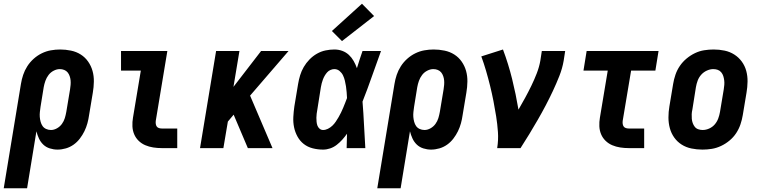

<svg xmlns="http://www.w3.org/2000/svg" viewBox="-54 -793 4074 1028"><path d="M-34 215 58 -343Q62 -368 70 -392Q78 -416 92 -438Q106 -460 126 -478Q146 -496 169.5 -507.5Q193 -519 218 -523.5Q243 -528 268 -528Q297 -528 326 -522Q355 -516 378.5 -501Q402 -486 418 -463Q434 -440 441.5 -413Q449 -386 448.5 -356Q448 -326 443 -297L423 -177Q420 -155 414 -133Q408 -111 398 -90.5Q388 -70 373.5 -51Q359 -32 340 -18.5Q321 -5 298.5 1.5Q276 8 254 8Q233 8 212.5 1.5Q192 -5 177.5 -19Q163 -33 154.5 -51.5Q146 -70 141 -90L91 215ZM219 -97Q235 -97 251 -106Q267 -115 277.5 -129.5Q288 -144 293 -160.5Q298 -177 301 -194L321 -314Q323 -326 324 -338.5Q325 -351 324 -362.5Q323 -374 319 -385.5Q315 -397 308 -405.5Q301 -414 290 -418.5Q279 -423 266 -423Q250 -423 233.5 -414.5Q217 -406 206 -391.5Q195 -377 189 -360Q183 -343 180 -326L163 -221Q161 -207 159.5 -193.5Q158 -180 159 -167Q160 -154 163.5 -141Q167 -128 174 -118Q181 -108 193 -102.5Q205 -97 219 -97Z M812 0Q789 0 766.5 -3.5Q744 -7 724 -15.5Q704 -24 688.5 -39Q673 -54 664.5 -74Q656 -94 655 -117Q654 -140 658 -163L700 -415H594V-520H842L780 -146Q779 -138 780 -130Q781 -122 785 -116Q789 -110 796.5 -107.5Q804 -105 812 -105H895V0Z M1017 0 1103 -520H1228L1196 -328L1344 -520H1491L1285 -281L1405 0H1273L1197 -179L1166 -142L1142 0Z M1676 8Q1647 8 1620 1Q1593 -6 1572.5 -22Q1552 -38 1539 -61.5Q1526 -85 1520.5 -111.5Q1515 -138 1516.5 -166.5Q1518 -195 1522 -223L1542 -343Q1546 -367 1553 -390Q1560 -413 1572.5 -434.5Q1585 -456 1603 -474.5Q1621 -493 1643 -505.5Q1665 -518 1689 -523Q1713 -528 1736 -528Q1759 -528 1779 -520.5Q1799 -513 1814 -499Q1829 -485 1839.5 -466.5Q1850 -448 1857 -428Q1864 -451 1871.5 -474Q1879 -497 1887 -520H1986Q1961 -452 1937.5 -384.5Q1914 -317 1887 -249Q1892 -187 1895 -124.5Q1898 -62 1902 0H1802Q1803 -19 1803 -38.5Q1803 -58 1804 -77Q1792 -60 1778.5 -45Q1765 -30 1749 -17.5Q1733 -5 1714 1.5Q1695 8 1676 8ZM1676 -97Q1689 -97 1702 -103.5Q1715 -110 1725.5 -120Q1736 -130 1744 -142Q1752 -154 1759 -166Q1766 -178 1772 -190.5Q1778 -203 1783.5 -216Q1789 -229 1794 -242Q1799 -255 1804 -268Q1803 -284 1802 -299.5Q1801 -315 1798.5 -330.5Q1796 -346 1792.5 -361Q1789 -376 1782.5 -389.5Q1776 -403 1764 -413Q1752 -423 1736 -423Q1726 -423 1715.5 -418.5Q1705 -414 1697.5 -405.5Q1690 -397 1684.5 -387.5Q1679 -378 1675 -367.5Q1671 -357 1668.5 -347Q1666 -337 1664 -326L1645 -206Q1643 -195 1641.5 -184Q1640 -173 1640 -162.5Q1640 -152 1641 -141Q1642 -130 1645.5 -120.5Q1649 -111 1657 -104Q1665 -97 1676 -97ZM1777 -573 1723 -627 1884 -773 1949 -707Z M1966 215 2058 -343Q2062 -368 2070 -392Q2078 -416 2092 -438Q2106 -460 2126 -478Q2146 -496 2169.5 -507.5Q2193 -519 2218 -523.5Q2243 -528 2268 -528Q2297 -528 2326 -522Q2355 -516 2378.5 -501Q2402 -486 2418 -463Q2434 -440 2441.5 -413Q2449 -386 2448.5 -356Q2448 -326 2443 -297L2423 -177Q2420 -155 2414 -133Q2408 -111 2398 -90.5Q2388 -70 2373.5 -51Q2359 -32 2340 -18.5Q2321 -5 2298.5 1.5Q2276 8 2254 8Q2233 8 2212.5 1.5Q2192 -5 2177.5 -19Q2163 -33 2154.5 -51.5Q2146 -70 2141 -90L2091 215ZM2219 -97Q2235 -97 2251 -106Q2267 -115 2277.5 -129.5Q2288 -144 2293 -160.5Q2298 -177 2301 -194L2321 -314Q2323 -326 2324 -338.5Q2325 -351 2324 -362.5Q2323 -374 2319 -385.5Q2315 -397 2308 -405.5Q2301 -414 2290 -418.5Q2279 -423 2266 -423Q2250 -423 2233.5 -414.5Q2217 -406 2206 -391.5Q2195 -377 2189 -360Q2183 -343 2180 -326L2163 -221Q2161 -207 2159.5 -193.5Q2158 -180 2159 -167Q2160 -154 2163.5 -141Q2167 -128 2174 -118Q2181 -108 2193 -102.5Q2205 -97 2219 -97Z M2608 0Q2615 -44 2612 -86.5Q2609 -129 2602.5 -170Q2596 -211 2588 -252Q2580 -293 2570 -333.5Q2560 -374 2548.5 -413.5Q2537 -453 2523 -491L2639 -528Q2668 -451 2688 -370Q2708 -289 2722 -206Q2740 -237 2757.5 -269Q2775 -301 2791 -334Q2807 -367 2820 -400.5Q2833 -434 2839 -468L2847 -520H2972L2964 -468Q2957 -427 2941 -386.5Q2925 -346 2906.5 -306.5Q2888 -267 2867.5 -228Q2847 -189 2825 -151Q2803 -113 2780 -75Q2757 -37 2733 0Z M3312 0Q3289 0 3266.5 -3.5Q3244 -7 3224 -15.5Q3204 -24 3188.5 -39Q3173 -54 3164.5 -74Q3156 -94 3155 -117Q3154 -140 3158 -163L3200 -415H3070L3087 -520H3472L3455 -415H3325L3280 -146Q3279 -138 3280 -130Q3281 -122 3285 -116Q3289 -110 3296.5 -107.5Q3304 -105 3312 -105H3395V0Z M3707 8Q3677 8 3648 2Q3619 -4 3595.5 -19Q3572 -34 3556 -56.5Q3540 -79 3532.5 -106.5Q3525 -134 3525 -164Q3525 -194 3530 -223L3550 -343Q3554 -368 3562.5 -393Q3571 -418 3586 -440Q3601 -462 3622 -479.5Q3643 -497 3667 -508.5Q3691 -520 3716.5 -524Q3742 -528 3767 -528Q3797 -528 3825.5 -522Q3854 -516 3877.5 -501Q3901 -486 3917.5 -463.5Q3934 -441 3941.5 -413.5Q3949 -386 3948.5 -356Q3948 -326 3943 -297L3923 -177Q3919 -152 3910.5 -127Q3902 -102 3887.5 -80Q3873 -58 3852 -40.5Q3831 -23 3806.5 -11.5Q3782 0 3757 4Q3732 8 3707 8ZM3708 -97Q3726 -97 3743.5 -105Q3761 -113 3773 -127Q3785 -141 3791.5 -158.5Q3798 -176 3801 -194L3821 -314Q3823 -326 3824 -338.5Q3825 -351 3823.5 -363Q3822 -375 3818.5 -386Q3815 -397 3807.5 -406Q3800 -415 3789 -419Q3778 -423 3765 -423Q3748 -423 3730.5 -415Q3713 -407 3700.5 -393Q3688 -379 3681.5 -361.5Q3675 -344 3672 -326L3653 -206Q3650 -194 3649.5 -181.5Q3649 -169 3650 -157Q3651 -145 3655 -134Q3659 -123 3666 -114Q3673 -105 3684.5 -101Q3696 -97 3708 -97Z"/></svg>

Font: Iosevka SS04 Extrabold
Style: Italic
Weight: 800
Italic angle: -9°
Monospace: yes
Designer: Belleve Invis
Foundry: Belleve Invis
Version: Version 19.0.0; ttfautohint (v1.8.4)